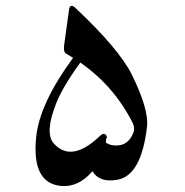

<svg xmlns="http://www.w3.org/2000/svg" viewBox="-20 -553 626 648"><path d="M234.9 -525.9Q381.8 -387.7 424.8 -301.3Q482.9 -183.6 476.1 -125Q457 39.6 376 53.7Q315.9 64.5 292 24.9Q245.6 79.1 187.5 74.7Q85.9 66.4 102.1 -90.8Q113.8 -204.1 226.6 -357.9Q215.3 -365.2 203.6 -371.6Q193.4 -377.4 196.3 -399.4L212.9 -520Q216.3 -543.5 234.9 -525.9ZM251 -341.8Q189.9 -257.8 168 -200.2Q130.9 -104 161.1 -69.3Q220.7 -2 317.4 -94.2Q326.7 -103 333.5 -100.6Q339.8 -97.7 340.8 -88.9Q335.9 -81.1 337.9 -71.3Q355.5 -59.6 380.9 -62.5Q415.5 -66.4 430.7 -106.9Q436 -121.6 427.2 -139.2Q364.3 -263.2 251 -341.8Z"/></svg>

Font: Amiri Quran Colored
Style: Regular
Weight: 400
Designer: Khaled Hosny
Version: Version 000.111